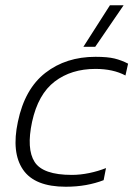

<svg xmlns="http://www.w3.org/2000/svg" viewBox="-20 -700 507 730"><path d="M297 -522 398 -680H450L342 -522ZM230 10Q112 10 67.5 -55Q23 -120 48 -237Q74 -362 152.5 -423Q231 -484 343 -484Q389 -484 415.5 -477.5Q442 -471 467 -458L457 -413Q410 -438 343 -438Q251 -438 188 -390Q125 -342 102 -237Q80 -134 111.5 -84.5Q143 -35 253 -35Q285 -35 319 -42Q353 -49 383 -61L374 -15Q343 -3 307 3.5Q271 10 230 10Z"/></svg>

Font: Kanit ExtraLight
Style: Italic
Weight: 275
Italic angle: -12°
Designer: Katatrad Team
Foundry: CadsonDemak
Version: Version 2.000; ttfautohint (v1.8.3)